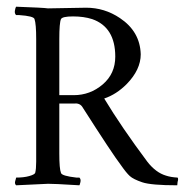

<svg xmlns="http://www.w3.org/2000/svg" viewBox="-20 -521 576 573"><path d="M123 -496 237 -498Q292 -498 338 -467Q398 -427 400 -359Q400 -313 358 -270Q327 -239 291 -227Q343 -141 420 -38Q445 -6 475 3Q490 8 510 9Q513 12 510 22L509 32Q431 32 404.5 23Q378 14 367.5 4.5Q357 -5 341 -28Q315 -62 225 -203Q217 -214 200 -212H157V-63Q157 -17 162 -5Q164 4 208 9Q214 9 217 9Q222 14 220 22.5Q218 31 217 32Q136 27 123.5 27.5Q111 28 28 32Q23 27 25.5 19Q28 11 28 9Q51 9 67 4.5Q83 0 85 -5Q88 -16 88 -38.5Q88 -61 88 -63V-404Q88 -450 83 -464Q81 -473 37 -476Q31 -476 28 -476Q23 -481 24.5 -489.5Q26 -498 28 -501Q111 -498 123 -496ZM324 -352Q324 -440 255 -464Q230 -472 198 -472Q166 -472 162 -464Q157 -453 157 -404V-237H200Q249 -237 286.5 -269Q324 -301 324 -352Z"/></svg>

Font: AMoshref-Naskh
Style: Naskh
Weight: 500
Version: Version 0.001